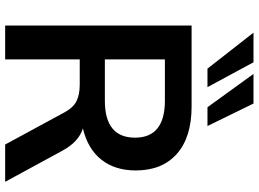

<svg xmlns="http://www.w3.org/2000/svg" viewBox="-146 -832 979 726"><g transform="rotate(90 343.0 -469.5)"><path d="M77 0V-705H383Q499 -705 562 -649.5Q625 -594 625 -494Q625 -415 584 -363.5Q543 -312 466 -294Q517 -278 550 -217L668 0H527L405 -225Q387 -258 362.5 -270Q338 -282 300 -282H205V0ZM205 -377H361Q501 -377 501 -491Q501 -604 361 -604H205ZM386 -765 260 -939H372L457 -765ZM240 -765 104 -939H216L310 -765Z"/></g></svg>

Font: Nunito Sans
Style: Bold
Weight: 700
Designer: Vernon Adams
Foundry: Vernon Adams
Version: Version 3.101; ttfautohint (v1.8.4.7-5d5b);gftools[0.9.27]